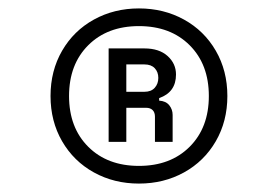

<svg xmlns="http://www.w3.org/2000/svg" viewBox="-20 -734 660 456"><path d="M100 -506Q100 -566 127.5 -613.5Q155 -661 203 -687.5Q251 -714 310 -714Q369 -714 417 -687.5Q465 -661 492.5 -613.5Q520 -566 520 -506Q520 -446 492.5 -398.5Q465 -351 417 -324.5Q369 -298 310 -298Q251 -298 203 -324.5Q155 -351 127.5 -398.5Q100 -446 100 -506ZM144 -506Q144 -431 189.5 -385.5Q235 -340 310 -340Q385 -340 430.5 -385.5Q476 -431 476 -506Q476 -581 430.5 -626.5Q385 -672 310 -672Q235 -672 189.5 -626.5Q144 -581 144 -506ZM323 -619Q358 -619 378 -601Q398 -583 398 -557Q398 -515 358 -501V-495Q374 -494 382 -484Q390 -474 390 -461V-397H348V-457Q348 -467 342.5 -472.5Q337 -478 327 -478H280V-397H238V-619ZM280 -516H323Q339 -516 347.5 -525.5Q356 -535 356 -549Q356 -563 347.5 -572Q339 -581 323 -581H280Z"/></svg>

Font: Space Grotesk Variable
Style: Regular
Weight: 400
Designer: Florian Karsten (Space Grotesk), Colophon Foundry (Space Mono)
Foundry: Florian Karsten
Version: Version 1.106